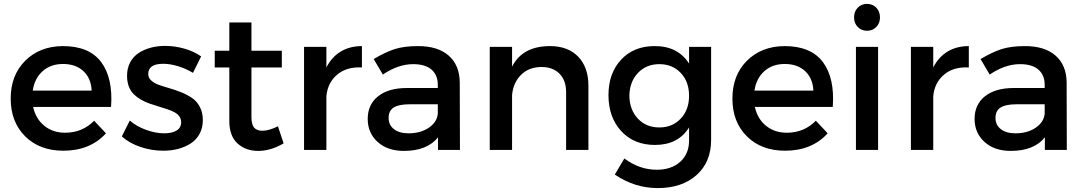

<svg xmlns="http://www.w3.org/2000/svg" viewBox="-20 -774 5595 991"><path d="M304.2 -536.1Q440.9 -536.1 502.4 -453.4Q564 -370.6 553.2 -222.2H150.9Q164.6 -160.6 208.7 -124.8Q252.9 -88.9 315.9 -88.9Q405.3 -88.9 465.8 -150.9L526.9 -85.9Q445.3 3.9 307.1 3.9Q184.6 3.9 109.9 -70.3Q35.2 -144.5 35.2 -265.1Q35.2 -385.7 110.1 -460.4Q185.1 -535.2 304.2 -536.1ZM148.9 -306.2H453.1Q450.2 -370.1 410.4 -407Q370.6 -443.8 305.2 -443.8Q242.2 -443.8 200.4 -407Q158.7 -370.1 148.9 -306.2Z M608.9 -69.8 649.9 -151.9Q683.6 -122.1 733.4 -104Q783.2 -85.9 828.1 -85.9Q867.2 -85.9 891.1 -100.1Q915 -114.3 915 -143.1Q915 -160.2 905.5 -173.3Q896 -186.5 879.6 -195.1Q863.3 -203.6 842.3 -210.7Q821.3 -217.8 798.1 -224.6Q774.9 -231.4 751.7 -239.5Q728.5 -247.6 707.5 -259.8Q686.5 -272 670.4 -287.6Q654.3 -303.2 645 -327.6Q635.7 -352.1 635.7 -382.8Q635.7 -421.9 651.9 -452.1Q668 -482.4 695.8 -500.5Q723.6 -518.6 758.1 -527.8Q792.5 -537.1 832 -537.1Q882.8 -537.1 932.6 -522.7Q982.4 -508.3 1018.1 -482.9L976.1 -397.9Q940.9 -419.4 899.4 -432.1Q857.9 -444.8 822.8 -444.8Q745.1 -444.8 745.1 -392.1Q745.1 -372.6 760.7 -358.4Q776.4 -344.2 801.3 -335.4Q826.2 -326.7 856.2 -318.1Q886.2 -309.6 916.3 -297.4Q946.3 -285.2 971.2 -268.3Q996.1 -251.5 1011.5 -222.2Q1026.9 -192.9 1026.9 -153.8Q1026.9 -114.3 1010.3 -83.5Q993.7 -52.7 964.8 -33.9Q936 -15.1 899.9 -5.6Q863.8 3.9 822.8 3.9Q762.7 3.9 705.3 -15.4Q647.9 -34.7 608.9 -69.8Z M1088.4 -425.8V-512.2H1163.6V-658.2H1277.8V-512.2H1434.6V-425.8H1277.8V-170.9Q1277.8 -131.3 1291.7 -115.2Q1305.7 -99.1 1334.5 -99.1Q1367.7 -99.1 1414.6 -122.1L1443.8 -34.2Q1377.9 4.9 1312.5 4.9Q1247.6 4.9 1205.6 -33.9Q1163.6 -72.8 1163.6 -149.9V-425.8Z M1549.3 0V-532.2H1664.6V-425.8Q1691.9 -479.5 1738.5 -507.8Q1785.2 -536.1 1848.1 -536.1V-425.8Q1769.5 -430.2 1720.5 -388.9Q1671.4 -347.7 1664.6 -277.8V0Z M1877.9 -160.2Q1877.9 -233.9 1930.9 -276.6Q1983.9 -319.3 2079.1 -319.8H2239.7V-335.9Q2239.7 -386.7 2207.3 -414.8Q2174.8 -442.9 2112.8 -442.9Q2035.2 -442.9 1956.1 -389.2L1908.7 -469.2Q1969.7 -505.4 2018.1 -520.8Q2066.4 -536.1 2137.7 -536.1Q2240.2 -536.1 2296.1 -486.8Q2352.1 -437.5 2353 -349.1L2354 0H2240.7V-64.9Q2184.1 4.9 2064.9 4.9Q1980 4.9 1929 -41.5Q1877.9 -87.9 1877.9 -160.2ZM1985.8 -165Q1985.8 -128.9 2013.4 -107.4Q2041 -85.9 2088.9 -85.9Q2150.4 -85.9 2192.9 -114.5Q2235.4 -143.1 2239.7 -187V-235.8H2095.7Q2038.6 -235.8 2012.2 -219.2Q1985.8 -202.6 1985.8 -165Z M2507.8 0V-532.2H2623V-430.2Q2677.2 -536.1 2818.8 -536.1Q2911.6 -536.1 2964.4 -481.4Q3017.1 -426.8 3017.1 -331.1V0H2901.9V-298.8Q2901.9 -358.9 2867.9 -393.6Q2834 -428.2 2773.9 -428.2Q2709.5 -427.7 2669.2 -387.5Q2628.9 -347.2 2623 -283.2V0Z M3120.6 -283.2Q3120.6 -395.5 3185.5 -465.6Q3250.5 -535.6 3356.4 -536.1Q3478 -537.6 3536.6 -445.8V-532.2H3650.4V-51.8Q3650.4 62.5 3575.2 129.6Q3500 196.8 3374.5 196.8Q3256.3 196.8 3153.3 127L3202.6 43.9Q3280.8 102.1 3369.6 102.1Q3445.3 102.1 3491 61Q3536.6 20 3536.6 -48.8V-116.2Q3480.5 -25.9 3360.4 -25.9Q3252.4 -25.9 3186.5 -97.2Q3120.6 -168.5 3120.6 -283.2ZM3228.5 -279.8Q3229.5 -207.5 3272.2 -161.9Q3314.9 -116.2 3383.3 -116.2Q3450.7 -116.2 3493.7 -161.9Q3536.6 -207.5 3536.6 -279.8Q3536.6 -352.1 3493.7 -397.5Q3450.7 -442.9 3383.3 -442.9Q3315.4 -442.9 3272.5 -397.2Q3229.5 -351.6 3228.5 -279.8Z M4029.3 -536.1Q4166 -536.1 4227.5 -453.4Q4289.1 -370.6 4278.3 -222.2H3876Q3889.6 -160.6 3933.8 -124.8Q3978 -88.9 4041 -88.9Q4130.4 -88.9 4190.9 -150.9L4252 -85.9Q4170.4 3.9 4032.2 3.9Q3909.7 3.9 3835 -70.3Q3760.3 -144.5 3760.3 -265.1Q3760.3 -385.7 3835.2 -460.4Q3910.2 -535.2 4029.3 -536.1ZM3874 -306.2H4178.2Q4175.3 -370.1 4135.5 -407Q4095.7 -443.8 4030.3 -443.8Q3967.3 -443.8 3925.5 -407Q3883.8 -370.1 3874 -306.2Z M4388.2 -684.1Q4388.2 -714.8 4407.2 -734.4Q4426.3 -753.9 4455.1 -753.9Q4483.9 -753.9 4502.9 -734.4Q4522 -714.8 4522 -684.1Q4522 -654.3 4502.9 -634.8Q4483.9 -615.2 4455.1 -615.2Q4426.3 -615.2 4407.2 -634.8Q4388.2 -654.3 4388.2 -684.1ZM4397.9 0V-532.2H4512.2V0Z M4681.6 0V-532.2H4796.9V-425.8Q4824.2 -479.5 4870.8 -507.8Q4917.5 -536.1 4980.5 -536.1V-425.8Q4901.9 -430.2 4852.8 -388.9Q4803.7 -347.7 4796.9 -277.8V0Z M5010.3 -160.2Q5010.3 -233.9 5063.2 -276.6Q5116.2 -319.3 5211.4 -319.8H5372.1V-335.9Q5372.1 -386.7 5339.6 -414.8Q5307.1 -442.9 5245.1 -442.9Q5167.5 -442.9 5088.4 -389.2L5041 -469.2Q5102.1 -505.4 5150.4 -520.8Q5198.7 -536.1 5270 -536.1Q5372.6 -536.1 5428.5 -486.8Q5484.4 -437.5 5485.4 -349.1L5486.3 0H5373V-64.9Q5316.4 4.9 5197.3 4.9Q5112.3 4.9 5061.3 -41.5Q5010.3 -87.9 5010.3 -160.2ZM5118.2 -165Q5118.2 -128.9 5145.8 -107.4Q5173.3 -85.9 5221.2 -85.9Q5282.7 -85.9 5325.2 -114.5Q5367.7 -143.1 5372.1 -187V-235.8H5228Q5170.9 -235.8 5144.5 -219.2Q5118.2 -202.6 5118.2 -165Z"/></svg>

Font: Trueno
Style: Regular
Weight: 400
Designer: Julieta Ulanovsky
Foundry: Julieta Ulanovsky
Version: Version 3.001b | FøM Fix